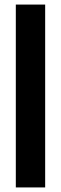

<svg xmlns="http://www.w3.org/2000/svg" viewBox="-20 -820 267 840"><path d="M49.2 0V-800H177.6V0Z"/></svg>

Font: Big Shoulders Thin
Style: Regular
Weight: 100
Version: Version 2.002